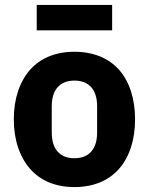

<svg xmlns="http://www.w3.org/2000/svg" viewBox="-20 -747 604 779"><path d="M282 12C205 12 144 -14 102 -62C60 -110 36 -179 36 -263C36 -347 60 -416 102 -464C144 -511 205 -537 282 -537C359 -537 421 -511 463 -464C505 -416 528 -347 528 -263C528 -179 505 -110 463 -62C421 -14 359 12 282 12ZM282 -105C341 -105 374 -142 374 -209V-316C374 -383 341 -420 282 -420C223 -420 190 -383 190 -316V-209C190 -142 223 -105 282 -105ZM129 -727H435V-624H129Z"/></svg>

Font: Plexus Sans Bold
Style: Regular
Weight: 700
Version: Version 2.001;PS 002.001;hotconv 1.0.70;makeotf.lib2.5.58329